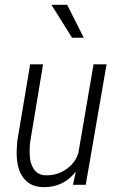

<svg xmlns="http://www.w3.org/2000/svg" viewBox="-20 -770 497 800"><path d="M255.4 -64.5Q294.4 -91.3 306.6 -132.8L369.6 -501L370.1 -502H371.1H422.9H424.3L423.8 -500.5L337.4 -1L336.9 0H335.9H285.2H283.7L284.2 -1.5L295.9 -54.7Q244.1 10.3 163.6 9.8Q161.6 9.8 159.2 9.8Q106.4 8.8 77.6 -28.8Q48.8 -65.9 49.3 -138.2V-138.7L51.8 -180.7V-181.2L105.5 -501V-502H106.9H157.7H159.7L159.2 -500.5L105.5 -177.2Q103.5 -160.6 103.5 -142.1Q103.5 -138.2 103.5 -134.3Q103.5 -91.3 121.1 -65.4Q138.2 -40 170.4 -39.6Q173.3 -39.6 176.3 -39.6Q219.2 -39.6 255.4 -64.5ZM329.1 -612.8H280.3L194.3 -750H259.8Z"/></svg>

Font: MAUL Condensed Light Italic
Style: Light Italic
Weight: 300
Italic angle: -12°
Designer: MAUL
Version: Version 1.0; 2020; ttfautohint (v1.8.3)